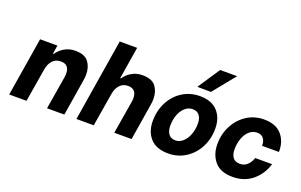

<svg xmlns="http://www.w3.org/2000/svg" viewBox="-94 -1211 2552 1626"><g transform="rotate(20 1182.5 -398.5)"><path d="M138 -529H294L282 -452H289Q313 -489 355.5 -514.5Q398 -540 453 -540Q538 -540 572.5 -494Q607 -448 607 -381Q607 -355 602 -328L549 0H393L443 -301Q445 -312 445 -331Q445 -370 426.5 -391.5Q408 -413 369 -413Q322 -413 294 -382Q266 -351 258 -301L208 0H52Z M778 -742H935L888 -452H895Q919 -489 961.5 -514.5Q1004 -540 1059 -540Q1144 -540 1178.5 -494Q1213 -448 1213 -381Q1213 -355 1208 -328L1155 0H999L1049 -301Q1051 -311 1051 -331Q1051 -370 1032 -391.5Q1013 -413 974 -413Q929 -413 900.5 -382Q872 -351 864 -301L814 0H658Z M1271 -205Q1271 -300 1311 -376.5Q1351 -453 1420.5 -496.5Q1490 -540 1576 -540Q1683 -540 1737 -480Q1791 -420 1791 -325Q1791 -231 1751 -155Q1711 -79 1641.5 -35Q1572 9 1487 9Q1379 9 1325 -50.5Q1271 -110 1271 -205ZM1638 -316Q1638 -360 1617.5 -387.5Q1597 -415 1556 -415Q1519 -415 1489 -389.5Q1459 -364 1441.5 -319Q1424 -274 1424 -218Q1424 -173 1444.5 -144.5Q1465 -116 1506 -116Q1542 -116 1572.5 -142.5Q1603 -169 1620.5 -214.5Q1638 -260 1638 -316ZM1527 -606 1660 -806H1813L1650 -605Z M1852 -209Q1852 -299 1891 -374.5Q1930 -450 1999 -495Q2068 -540 2155 -540Q2261 -540 2314 -479Q2367 -418 2365 -324H2213Q2214 -365 2195 -390Q2176 -415 2137 -415Q2099 -415 2068.5 -389Q2038 -363 2021 -317.5Q2004 -272 2004 -215Q2004 -171 2024 -143.5Q2044 -116 2088 -116Q2126 -116 2153.5 -141.5Q2181 -167 2194 -207H2346Q2318 -113 2245.5 -52Q2173 9 2066 9Q1958 9 1905 -53Q1852 -115 1852 -209Z"/></g></svg>

Font: Be Vietnam ExtraBold
Style: Italic
Weight: 800
Italic angle: -9.778°
Designer: Gabriel Lam
Foundry: TypeRant
Version: Version 3.000